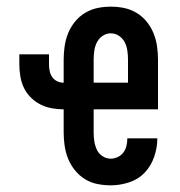

<svg xmlns="http://www.w3.org/2000/svg" viewBox="-20 -548 540 576"><path d="M312 8Q292 8 272 4Q252 0 235 -10.5Q218 -21 205 -37Q192 -53 184.5 -71.5Q177 -90 174 -110Q171 -130 171 -150V-220H170Q152 -220 134 -223.5Q116 -227 100.5 -235Q85 -243 72 -256Q59 -269 51.5 -285Q44 -301 41 -319Q38 -337 38 -355V-385H127V-355Q127 -345 129 -335Q131 -325 136.5 -317Q142 -309 151 -304.5Q160 -300 170 -300H171V-370Q171 -390 174 -410Q177 -430 184.5 -448.5Q192 -467 205 -483Q218 -499 235.5 -509.5Q253 -520 272.5 -524Q292 -528 312 -528Q333 -528 352.5 -524Q372 -520 389.5 -509.5Q407 -499 420 -483Q433 -467 440.5 -448.5Q448 -430 451 -410Q454 -390 454 -370V-220H261V-150Q261 -137 263 -124Q265 -111 270.5 -99Q276 -87 287.5 -79.5Q299 -72 312 -72Q323 -72 333.5 -77Q344 -82 350.5 -91Q357 -100 359.5 -111Q362 -122 362 -133H452Q452 -105 442.5 -77.5Q433 -50 414 -30Q395 -10 367.5 -1Q340 8 312 8ZM261 -300H364V-370Q364 -383 362 -396.5Q360 -410 354 -421.5Q348 -433 337 -440.5Q326 -448 312 -448Q299 -448 288 -440.5Q277 -433 271 -421.5Q265 -410 263 -396.5Q261 -383 261 -370Z"/></svg>

Font: Iosevka SS18 Medium
Style: Regular
Weight: 500
Monospace: yes
Designer: Belleve Invis
Foundry: Belleve Invis
Version: Version 25.1.1; ttfautohint (v1.8.4)